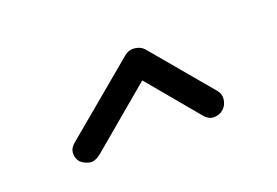

<svg xmlns="http://www.w3.org/2000/svg" viewBox="-44 -635 576 399"><g transform="rotate(-20 244.0 -436.0)"><path d="M126 -349Q112 -338 101 -340.5Q90 -343 82 -350Q75 -358 75 -369.5Q75 -381 86 -390L244 -522Q256 -533 269.5 -531.5Q283 -530 290 -522L400 -391Q409 -381 407.5 -368.5Q406 -356 397 -348Q389 -341 377 -340.5Q365 -340 355 -352L239 -491L289 -486Z"/></g></svg>

Font: Edu NSW ACT Foundation
Style: Regular
Weight: 400
Designer: Tina and Corey Anderson
Foundry: Google for Education
Version: Version 1.003